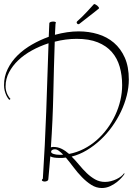

<svg xmlns="http://www.w3.org/2000/svg" viewBox="-20 -881 675 954"><path d="M599.1 -18.1Q596.2 -12.2 585.9 -0.2Q575.7 11.7 560.8 23.7Q545.9 35.6 526.6 44.4Q507.3 53.2 485.8 53.2Q458.5 53.2 433.8 37.6Q409.2 22 387 -1Q364.7 -23.9 345 -50.3Q325.2 -76.7 307.1 -98.1Q299.3 -96.7 291.5 -96.4Q283.7 -96.2 275.9 -96.2Q261.7 -96.2 250 -97.9Q238.3 -99.6 230 -104Q227.5 -76.2 225.3 -48.3Q223.1 -20.5 220.2 7.8Q220.2 14.6 214.6 17.8Q209 21 202.1 21Q196.8 21 192.4 19Q188 17.1 188 14.2Q188 10.7 192.9 6.8Q203.6 -159.2 209.7 -326.7Q215.8 -494.1 221.2 -666Q177.7 -651.9 138.9 -630.6Q100.1 -609.4 71 -581.8Q42 -554.2 24.9 -521.5Q7.8 -488.8 7.8 -452.1Q7.8 -439.9 10.5 -429.7Q13.2 -419.4 17.1 -411.4Q21 -403.3 25.1 -397.7Q29.3 -392.1 32.2 -389.2L25.9 -384.8Q23.4 -387.7 19 -393.8Q14.6 -399.9 10.5 -409.2Q6.3 -418.5 3.2 -430.7Q0 -442.9 0 -458Q0 -501 18.3 -538.3Q36.6 -575.7 67.4 -606Q98.1 -636.2 138.4 -659.4Q178.7 -682.6 222.2 -698.2Q223.1 -714.8 223.6 -731.4Q224.1 -748 225.1 -765.1Q225.1 -769.5 231.4 -771.7Q237.8 -773.9 244.1 -773.9Q249.5 -773.9 253.7 -772.5Q257.8 -771 257.8 -768.1Q257.8 -766.1 255.9 -764.2Q254.9 -750 254.4 -735.8Q253.9 -721.7 252.9 -708Q315.4 -725.1 371.1 -725.1Q421.4 -725.1 466.6 -711.4Q511.7 -697.8 545.9 -668.7Q580.1 -639.6 600.1 -594.5Q620.1 -549.3 620.1 -485.8Q620.1 -447.3 609.9 -406.5Q599.6 -365.7 581.1 -326.7Q562.5 -287.6 536.6 -251.5Q510.7 -215.3 479 -185.8Q447.3 -156.2 411.1 -134.5Q375 -112.8 335.9 -103Q355 -84 373.3 -61.8Q391.6 -39.6 411.1 -20.8Q430.7 -2 452.9 10.5Q475.1 22.9 502 22.9Q516.6 22.9 531.5 19Q546.4 15.1 559.1 9Q571.8 2.9 581.8 -4.9Q591.8 -12.7 596.2 -20ZM252 -673.8Q247.6 -543.9 244.9 -414.1Q242.2 -284.2 232.9 -148.9Q235.4 -149.9 238.3 -150.4Q241.2 -150.9 245.1 -150.9Q267.6 -150.9 286.6 -141.4Q305.7 -131.8 323.2 -116.2Q361.8 -123.5 396.2 -141.1Q430.7 -158.7 460 -184.3Q489.3 -210 512.7 -241.7Q536.1 -273.4 552.7 -309.1Q569.3 -344.7 578.1 -382.6Q586.9 -420.4 586.9 -458Q586.9 -507.3 574.7 -549.6Q562.5 -591.8 535.6 -622.6Q508.8 -653.3 465.8 -670.7Q422.9 -688 360.8 -688Q307.1 -688 252 -673.8ZM275.9 -111.8Q280.8 -111.8 285.2 -111.8Q289.6 -111.8 293.9 -112.8Q282.7 -124 272.5 -131.6Q262.2 -139.2 252.9 -139.2Q244.1 -139.2 239 -135.7Q233.9 -132.3 233.9 -127Q233.9 -120.1 246.3 -116Q258.8 -111.8 275.9 -111.8ZM376 -763.7Q373 -760.7 369.1 -760.7Q366.2 -760.7 364 -763.2Q361.8 -765.6 360.8 -769Q360.8 -772.5 364.3 -775.9Q388.2 -796.9 409.7 -820.1Q431.2 -843.3 446.3 -859.9Q447.3 -860.8 448.2 -860.8Q450.7 -860.8 454.8 -858.6Q459 -856.4 462.9 -853.3Q466.8 -850.1 469.5 -846.4Q472.2 -842.8 472.2 -839.8Q472.2 -838.9 471.7 -838.9Q471.2 -838.9 470.2 -837.9Q448.7 -819.8 424.1 -801.3Q399.4 -782.7 376 -763.7Z"/></svg>

Font: Stalemate
Style: Regular
Weight: 400
Designer: Astigmatic (AOETI)
Foundry: Astigmatic (AOETI)
Version: Version 001.000